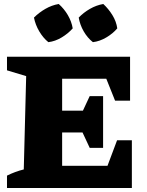

<svg xmlns="http://www.w3.org/2000/svg" viewBox="-20 -941 735 961"><path d="M566 -239H640V0H15V-62Q55 -82 99 -93L111 -560L15 -589V-657H631V-437H556L512 -547H291V-387H395L429 -460H496V-201H429L393 -278H291V-111H518ZM274 -921Q301 -897 319.5 -865.5Q338 -834 344 -799Q321 -773 288.5 -753.5Q256 -734 222 -730Q196 -751 176.5 -784Q157 -817 150 -853Q175 -878 207 -896.5Q239 -915 274 -921ZM497 -921Q523 -897 542.5 -865.5Q562 -834 567 -799Q545 -773 512 -753.5Q479 -734 445 -730Q418 -751 399 -784Q380 -817 374 -853Q398 -878 430 -896.5Q462 -915 497 -921Z"/></svg>

Font: Piazzolla ExtraBold
Style: Regular
Weight: 800
Designer: Juan Pablo del Peral
Foundry: Huerta Tipografica
Version: Version 1.330